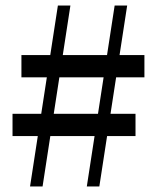

<svg xmlns="http://www.w3.org/2000/svg" viewBox="-20 -670 564 690"><path d="M88 0 188 -650H233L133 0ZM25 -261H467V-181H25ZM499 -392H57V-472H499ZM292 0 392 -650H437L337 0Z"/></svg>

Font: Adobe Variable Font Prototype
Style: Regular
Weight: 389
Designer: Frank Grießhammer
Foundry: Adobe
Version: Version 1.004;hotconv 1.0.113;makeotfexe 2.5.65598